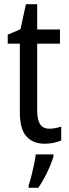

<svg xmlns="http://www.w3.org/2000/svg" viewBox="-20 -678 330 919"><path d="M217 -62Q231 -62 246 -65Q261 -68 273 -72V-6Q258 1 237.5 5.5Q217 10 194 10Q138 10 106.5 -25Q75 -60 75 -140V-469H17V-512L78 -538L104 -658H158V-537H267V-469H158V-148Q158 -105 172 -83.5Q186 -62 217 -62ZM236 71Q226 105 205.5 147.5Q185 190 163 221H117V210Q123 192 130 165Q137 138 143 109.5Q149 81 151 61H236Z"/></svg>

Font: Noto Sans Myanmar Condensed
Style: Regular
Weight: 400
Width: 3
Designer: Monotype Design Team
Foundry: Monotype Imaging Inc.
Version: Version 2.107; ttfautohint (v1.8.4.7-5d5b)